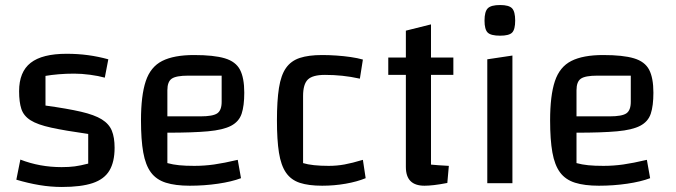

<svg xmlns="http://www.w3.org/2000/svg" viewBox="-20 -729 2690 764"><path d="M56 -366Q56 -443 102 -479Q148 -515 245 -515Q290 -515 330.5 -509.5Q371 -504 411 -493L397 -420Q372 -427 338.5 -431.5Q305 -436 275 -436Q243 -436 213.5 -433.5Q184 -431 161 -427V-309Q248 -297 302 -284.5Q356 -272 385 -254Q414 -236 425 -209Q436 -182 436 -141Q436 -85 415.5 -50.5Q395 -16 349 -0.5Q303 15 226 15Q182 15 137 7.5Q92 0 45 -14L61 -94Q138 -64 225 -64Q255 -64 277.5 -67Q300 -70 331 -78V-196Q239 -209 184 -221Q129 -233 101.5 -250.5Q74 -268 65 -295.5Q56 -323 56 -366Z M735 10Q678 10 640 -2Q602 -14 580.5 -43Q559 -72 550 -122.5Q541 -173 541 -250Q541 -349 560 -406Q579 -463 625.5 -486.5Q672 -510 752 -510Q831 -510 874.5 -497Q918 -484 935 -451.5Q952 -419 952 -360Q952 -308 941.5 -276.5Q931 -245 899.5 -228.5Q868 -212 807.5 -206.5Q747 -201 646 -201H616V-266H778Q827 -266 844.5 -278Q862 -290 862 -324V-428H729Q681 -428 663.5 -416Q646 -404 646 -370V-80Q668 -74 693 -71.5Q718 -69 753 -69Q793 -69 832 -74.5Q871 -80 926 -93L939 -20Q902 -6 847.5 2Q793 10 735 10Z M1262 10Q1208 10 1173 -1.5Q1138 -13 1118 -42Q1098 -71 1090 -121.5Q1082 -172 1082 -250Q1082 -328 1090 -379Q1098 -430 1118 -458.5Q1138 -487 1173 -498.5Q1208 -510 1262 -510Q1289 -510 1318.5 -508Q1348 -506 1375.5 -502Q1403 -498 1424 -492L1412 -416Q1376 -424 1342 -427.5Q1308 -431 1273 -431Q1224 -431 1205 -412.5Q1186 -394 1186 -347V-80Q1222 -69 1288 -69Q1320 -69 1350.5 -74.5Q1381 -80 1424 -93L1435 -20Q1401 -6 1355.5 2Q1310 10 1262 10Z M1669 10Q1632 10 1613.5 -8.5Q1595 -27 1595 -65V-607L1695 -632V-74Q1709 -73 1725 -71.5Q1741 -70 1766 -69L1760 -1Q1729 5 1707 7.5Q1685 10 1669 10ZM1525 -431V-500H1784V-431Z M1919 -493 2019 -508V0H1919ZM1970 -587Q1933 -587 1920.5 -599.5Q1908 -612 1908 -647Q1908 -683 1921 -696Q1934 -709 1970 -709Q2005 -709 2017.5 -696Q2030 -683 2030 -647Q2030 -612 2018 -599.5Q2006 -587 1970 -587Z M2363 10Q2306 10 2268 -2Q2230 -14 2208.5 -43Q2187 -72 2178 -122.5Q2169 -173 2169 -250Q2169 -349 2188 -406Q2207 -463 2253.5 -486.5Q2300 -510 2380 -510Q2459 -510 2502.5 -497Q2546 -484 2563 -451.5Q2580 -419 2580 -360Q2580 -308 2569.5 -276.5Q2559 -245 2527.5 -228.5Q2496 -212 2435.5 -206.5Q2375 -201 2274 -201H2244V-266H2406Q2455 -266 2472.5 -278Q2490 -290 2490 -324V-428H2357Q2309 -428 2291.5 -416Q2274 -404 2274 -370V-80Q2296 -74 2321 -71.5Q2346 -69 2381 -69Q2421 -69 2460 -74.5Q2499 -80 2554 -93L2567 -20Q2530 -6 2475.5 2Q2421 10 2363 10Z"/></svg>

Font: Changa
Style: Regular
Weight: 400
Designer: Eduardo Rodriguez Tunni
Foundry: Eduardo Rodriguez Tunni
Version: Version 3.003